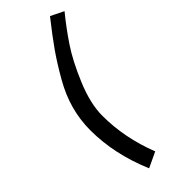

<svg xmlns="http://www.w3.org/2000/svg" viewBox="-257 -775 849 849"><g transform="rotate(-45 167.0 -351.0)"><path d="M273 -744 334 -714Q288 -658 246 -595.5Q204 -533 164.5 -438.5Q125 -344 125 -268Q125 -130 179 8L107 42Q42 -111 42 -261Q42 -324 58.5 -385.5Q75 -447 111 -510Q147 -573 181.5 -622.5Q216 -672 273 -744Z"/></g></svg>

Font: Raleway-v4020 Medium
Style: Italic
Weight: 500
Italic angle: -12°
Designer: Matt McInerney, Pablo Impallari, Rodrigo Fuenzalida
Foundry: Matt McInerney, Pablo Impallari, Rodrigo Fuenzalida
Version: Version 4.020;PS 004.020;hotconv 1.0.88;makeotf.lib2.5.64775